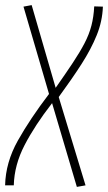

<svg xmlns="http://www.w3.org/2000/svg" viewBox="-24 -726 423 752"><path d="M277 6 180 -322Q113 -236 72.5 -158Q32 -80 30 0H-4Q-2 -90 46 -175.5Q94 -261 168 -358L68 -700L100 -706L194 -382Q234 -439 261.5 -480.5Q289 -522 307 -556.5Q325 -591 334 -625.5Q343 -660 345 -701L379 -700Q377 -643 355 -588.5Q333 -534 295.5 -475.5Q258 -417 206 -346L311 0Z"/></svg>

Font: Georama Condensed ExtraLight
Style: Italic
Weight: 200
Width: 3
Italic angle: -9°
Designer: Jean-Baptiste Levee
Foundry: Production Type
Version: Version 1.000